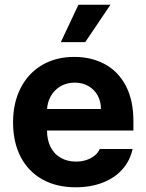

<svg xmlns="http://www.w3.org/2000/svg" viewBox="-20 -776 614 806"><path d="M34.8 -262.4Q34.8 -344 66.7 -406.4Q98.7 -468.9 156.7 -503Q214.8 -537.1 291.6 -537.1Q363.2 -537.1 419.4 -507.1Q475.6 -477.2 507.8 -416.5Q540 -355.8 540 -268.6V-227.9H94V-318.5H403.7Q403.7 -350.8 389.7 -375.7Q375.7 -400.7 350.7 -415Q325.7 -429.2 293.8 -429.2Q260.2 -429.2 233.9 -413.7Q207.6 -398.2 192.8 -371.5Q177.9 -344.8 177.4 -313V-228.1Q177.4 -188.3 192.4 -158.7Q207.3 -129.1 235.1 -113.4Q262.8 -97.7 299.4 -97.7Q323.6 -97.7 343.6 -104.7Q363.6 -111.6 377.7 -123.1Q391.7 -134.6 398.7 -150.6H536.6Q526.2 -102.2 494.4 -65.9Q462.6 -29.5 412 -9.7Q361.4 10.2 297.2 10.2Q217.1 10.2 157.9 -22.9Q98.7 -56.1 66.7 -117.6Q34.8 -179.1 34.8 -262.4ZM309.3 -756.1H443.6L337.9 -599.2H235.3Z"/></svg>

Font: Pretendard JP Variable
Style: Regular
Weight: 400
Designer: Base glyphs from Inter by Rasmus Andersson; Hangul glyphs from Noto Sans CJK(Source Han Sans) by Jang Soo-young and Kang
Foundry: Kil Hyung-jin
Version: Version 1.307;Glyphs 3.2 (3192)